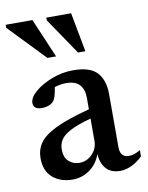

<svg xmlns="http://www.w3.org/2000/svg" viewBox="-88 -728 616 797"><g transform="rotate(-10 220.0 -329.5)"><path d="M355.5 10Q316.5 10 295.8 -13.2Q275 -36.5 273 -76Q259.5 -36 227 -12.5Q194.5 11 154.5 11Q103 11 70.2 -17.2Q37.5 -45.5 37.5 -99.5Q37.5 -134.5 56.5 -162.5Q75.5 -190.5 126 -215.2Q176.5 -240 270.5 -264.5V-314Q270.5 -348 252.8 -368Q235 -388 195 -388Q172.5 -388 147 -380Q144 -359 139.5 -343.8Q135 -328.5 128 -321Q120 -312.5 107.2 -308Q94.5 -303.5 81.5 -303.5Q44 -303.5 44 -330.5Q44 -353.5 72.2 -377.8Q100.5 -402 144 -418.8Q187.5 -435.5 234 -435.5Q305.5 -435.5 334.8 -403Q364 -370.5 364 -313V-88.5Q364 -45 401 -45Q423.5 -45 449.5 -61V-35Q427 -12.5 402 -1.2Q377 10 355.5 10ZM130.5 -119.5Q130.5 -86.5 148.8 -69.5Q167 -52.5 194 -52.5Q225.5 -52.5 248 -76Q270.5 -99.5 270.5 -131V-225.5Q213.5 -210 183.2 -194Q153 -178 141.8 -160Q130.5 -142 130.5 -119.5ZM174.5 -504.5H138L-9 -657.5V-670H104ZM298 -504.5H267L162.5 -658.5V-670H267Z"/></g></svg>

Font: Newsreader Text Medium
Style: Regular
Weight: 500
Designer: Hugues Gentile
Foundry: Production Type
Version: Version 1.001